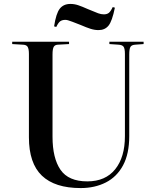

<svg xmlns="http://www.w3.org/2000/svg" viewBox="-20 -942 798 976"><path d="M390 14Q259 14 193 -49Q127 -112 127 -244V-668Q127 -693 120.5 -704Q114 -715 93 -715L42 -718V-730H331V-718L277 -715Q260 -715 253.5 -704.5Q247 -694 247 -665V-247Q247 -138 287.5 -79Q328 -20 424 -20Q516 -20 565.5 -81.5Q615 -143 615 -250V-668Q615 -694 608.5 -704Q602 -714 581 -715L536 -718V-730H710V-718L669 -715Q649 -714 643 -703.5Q637 -693 637 -665V-250Q637 -160 605.5 -101.5Q574 -43 518 -14.5Q462 14 390 14ZM481 -789Q461 -789 440.5 -795.5Q420 -802 390 -815Q362 -826 347.5 -831.5Q333 -837 325.5 -839Q318 -841 312 -841Q297 -841 287 -834.5Q277 -828 266 -805L255 -808Q265 -874 284 -898Q303 -922 338 -922Q358 -922 377.5 -915.5Q397 -909 426 -896Q464 -880 479 -874.5Q494 -869 508 -869Q523 -869 532.5 -876Q542 -883 553 -906L564 -903Q550 -834 531.5 -811.5Q513 -789 481 -789Z"/></svg>

Font: Literata 72pt Medium
Style: Regular
Weight: 500
Designer: Latin by Veronika Burian and Jose Scaglione. Greek by Irene Vlachou. Cyrillic by Vera Evstafieva.
Foundry: TypeTogether
Version: Version 3.002